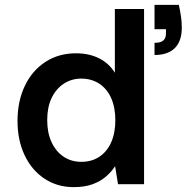

<svg xmlns="http://www.w3.org/2000/svg" viewBox="-20 -757 778 789"><path d="M283 12Q215 12 162.5 -23Q110 -58 81 -119.5Q52 -181 52 -260Q52 -341 82 -404Q112 -467 166.5 -502.5Q221 -538 292 -538Q346 -538 387 -517.5Q428 -497 452 -458V-720H572V0H465L453 -74Q438 -51 415.5 -31.5Q393 -12 360.5 0Q328 12 283 12ZM314 -92Q357 -92 388.5 -113Q420 -134 437 -172.5Q454 -211 454 -263Q454 -315 437 -353.5Q420 -392 388 -413Q356 -434 314 -434Q274 -434 242 -413Q210 -392 192 -354Q174 -316 174 -264Q174 -211 192 -172.5Q210 -134 241.5 -113Q273 -92 314 -92ZM615 -531V-581Q640 -581 651 -590.5Q662 -600 662 -619V-637H615V-737H715Q721 -709 724 -687.5Q727 -666 727 -643Q727 -588 698.5 -559.5Q670 -531 615 -531Z"/></svg>

Font: DM Sans 9pt
Style: Semibold
Weight: 600
Designer: Colophon Foundry, Jonny Pinhorn
Foundry: Colophon Foundry
Version: Version 4.004;gftools[0.9.30]